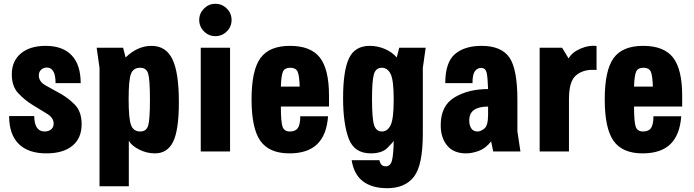

<svg xmlns="http://www.w3.org/2000/svg" viewBox="-20 -796 3648 1009"><path d="M409 -143Q409 -209 374 -245Q339 -281 296.5 -304.5Q254 -328 219 -347.5Q184 -367 184 -400Q184 -419 196.5 -430Q209 -441 226 -441Q249 -441 260.5 -420.5Q272 -400 272 -359H404Q404 -455 357 -505Q310 -555 220 -555Q137 -555 89.5 -515Q42 -475 42 -405Q42 -342 76.5 -305.5Q111 -269 152 -244Q193 -219 227.5 -198Q262 -177 262 -146Q262 -127 248.5 -116Q235 -105 214 -105Q188 -105 174 -125.5Q160 -146 160 -186H28Q28 -90 78 -40Q128 10 224 10Q312 10 360.5 -30Q409 -70 409 -143Z M503 183H657V-56Q672 -30 711.5 -10Q751 10 794 10Q860 10 890 -51.5Q920 -113 920 -259Q920 -415 886 -485Q852 -555 776 -555Q740 -555 706 -540Q672 -525 640 -494L627 -545H488L503 -439ZM656 -276Q656 -374 668 -407Q680 -440 717 -440Q749 -440 758.5 -409.5Q768 -379 768 -272Q768 -166 758.5 -135.5Q749 -105 717 -105Q681 -105 668.5 -139Q656 -173 656 -276Z M1189 0V-545H1035V0ZM1027 -691Q1027 -656 1052 -631Q1077 -606 1112 -606Q1147 -606 1172 -631Q1197 -656 1197 -691Q1197 -726 1172 -751Q1147 -776 1112 -776Q1077 -776 1052 -751Q1027 -726 1027 -691Z M1709 -236V-293Q1709 -432 1661 -493.5Q1613 -555 1504 -555Q1395 -555 1348.5 -490.5Q1302 -426 1302 -274Q1302 -121 1348.5 -55.5Q1395 10 1501 10Q1597 10 1647 -38.5Q1697 -87 1704 -185H1558Q1558 -142 1545.5 -123.5Q1533 -105 1503 -105Q1474 -105 1465 -129.5Q1456 -154 1456 -236ZM1555 -341H1456Q1458 -401 1467.5 -420.5Q1477 -440 1505 -440Q1534 -440 1543.5 -420.5Q1553 -401 1555 -341Z M2015 193Q2109 193 2155.5 132.5Q2202 72 2202 -93V-439L2217 -545H2078L2065 -494Q2041 -522 2003 -538.5Q1965 -555 1923 -555Q1845 -555 1814 -489.5Q1783 -424 1783 -280Q1783 -148 1812 -69Q1841 10 1928 10Q1987 10 2015.5 -18.5Q2044 -47 2049 -56Q2048 16 2040 47Q2032 78 2008 78Q1994 78 1986 71Q1978 64 1974 46H1828Q1840 121 1887.5 157Q1935 193 2015 193ZM1987 -440Q2016 -440 2032.5 -408Q2049 -376 2049 -273Q2049 -170 2032.5 -137.5Q2016 -105 1987 -105Q1957 -105 1946 -138.5Q1935 -172 1935 -277Q1935 -372 1945 -406Q1955 -440 1987 -440Z M2320 -359H2463Q2463 -404 2475.5 -421.5Q2488 -439 2508 -439Q2531 -439 2537 -415.5Q2543 -392 2545 -328Q2442 -328 2369 -284.5Q2296 -241 2296 -138Q2296 -72 2330 -31Q2364 10 2429 10Q2460 10 2496 -3Q2532 -16 2561 -53L2572 0H2715L2699 -106V-272Q2699 -434 2656.5 -494.5Q2614 -555 2511 -555Q2421 -555 2370.5 -511.5Q2320 -468 2320 -359ZM2545 -236V-193Q2545 -136 2525.5 -120.5Q2506 -105 2490 -105Q2467 -105 2456.5 -121.5Q2446 -138 2446 -162Q2446 -201 2471.5 -218.5Q2497 -236 2545 -236Z M2816 0H2970V-275Q2970 -366 3004.5 -397.5Q3039 -429 3094 -429Q3099 -429 3104.5 -429Q3110 -429 3115 -428V-554Q3077 -560 3032 -541Q2987 -522 2968 -489L2934 -545H2816Z M3565 -236V-293Q3565 -432 3517 -493.5Q3469 -555 3360 -555Q3251 -555 3204.5 -490.5Q3158 -426 3158 -274Q3158 -121 3204.5 -55.5Q3251 10 3357 10Q3453 10 3503 -38.5Q3553 -87 3560 -185H3414Q3414 -142 3401.5 -123.5Q3389 -105 3359 -105Q3330 -105 3321 -129.5Q3312 -154 3312 -236ZM3411 -341H3312Q3314 -401 3323.5 -420.5Q3333 -440 3361 -440Q3390 -440 3399.5 -420.5Q3409 -401 3411 -341Z"/></svg>

Font: Secuela Black
Style: Regular
Weight: 900
Designer: Fernando Haro
Foundry: deFharo
Version: Version 1.704